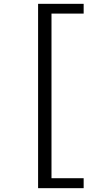

<svg xmlns="http://www.w3.org/2000/svg" viewBox="-20 -812 540 1003"><path d="M179 171H417V119H249V-741H417V-792H179Z"/></svg>

Font: Noto Sans Mono CJK HK
Style: Regular
Weight: 400
Designer: Ryoko NISHIZUKA 西塚涼子 (kana, bopomofo & ideographs); Paul D. Hunt (Latin, Greek & Cyrillic); Sandoll Communications 산돌커뮤니
Foundry: Adobe
Version: Version 2.004;hotconv 1.0.118;makeotfexe 2.5.65603